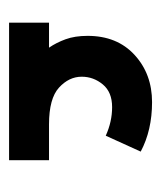

<svg xmlns="http://www.w3.org/2000/svg" viewBox="14 -369 355 423"><g transform="rotate(90 191.5 -157.5)"><path d="M30 0V-88H85Q74 -104 66.5 -124.5Q59 -145 59 -173Q59 -238 101 -276.5Q143 -315 205 -315Q267 -315 314 -290L279 -213Q248 -227 216 -227Q183 -227 166 -206.5Q149 -186 149 -160Q149 -132 173 -110Q197 -88 254 -88H333V0Z"/></g></svg>

Font: Readex Pro
Style: Regular
Weight: 400
Designer: Bonnie Shaver-Troup, Thomas Jockin
Foundry: Lexend
Version: Version 1.204; ttfautohint (v1.8.4.7-5d5b)